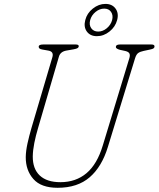

<svg xmlns="http://www.w3.org/2000/svg" viewBox="-20 -922 791 958"><path d="M493 -196.5 625 -630.5Q630 -645.5 626 -654.5Q622 -663.5 605.5 -667.5L578 -673.5Q558 -679 558 -687.5Q558 -700 578 -700H736Q751 -700 751 -690.5Q751 -685 746.8 -681.2Q742.5 -677.5 727.5 -674.5L697 -668Q680 -664.5 670 -657.8Q660 -651 654 -631.5L518.5 -189.5Q488.5 -90.5 427.8 -37.8Q367 15 267.5 15Q185 15 146.5 -28.8Q108 -72.5 108.5 -138.5Q109 -169 117.2 -206.5Q125.5 -244 137 -283.5L241 -635.5Q250 -664.5 221.5 -669.5L193 -674.5Q181 -676.5 177 -680Q173 -683.5 173 -689.5Q173.5 -700 195.5 -700H358Q373 -700 373 -691.5Q373 -686 367.5 -682.2Q362 -678.5 347.5 -676L310.5 -669.5Q281 -664 274 -639.5L170 -283.5Q158.5 -245 151.2 -208.5Q144 -172 143.5 -142Q143 -79.5 178.5 -46.2Q214 -13 281.5 -13Q358.5 -13 411.8 -58Q465 -103 493 -196.5ZM463.5 -741.5Q430 -741.5 413.2 -764.8Q396.5 -788 405.5 -822Q414 -856 443.2 -879.2Q472.5 -902.5 506 -902.5Q539.5 -902.5 556.5 -879.2Q573.5 -856 564.5 -822Q555.5 -788 526.5 -764.8Q497.5 -741.5 463.5 -741.5ZM500 -879Q477 -879 456.8 -862.5Q436.5 -846 430 -822Q423.5 -798 435.2 -781.2Q447 -764.5 470 -764.5Q493 -764.5 513 -781.2Q533 -798 539.5 -822Q545.5 -846 534.2 -862.5Q523 -879 500 -879Z"/></svg>

Font: Fraunces 72pt SuperSoft Thin
Style: Italic
Weight: 100
Italic angle: -16°
Version: Version 1.000;[b76b70a41]